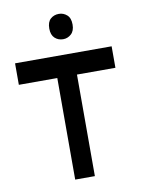

<svg xmlns="http://www.w3.org/2000/svg" viewBox="-83 -780 613 836"><g transform="rotate(-10 224.0 -361.5)"><path d="M236 -723Q256 -723 271.5 -709.5Q287 -696 287 -667Q287 -639 271.5 -625Q256 -611 236 -611Q214 -611 199 -625Q184 -639 184 -667Q184 -696 199 -709.5Q214 -723 236 -723ZM438 -544V-449H268V0H181V-449H11V-544Z"/></g></svg>

Font: lkorean85
Style: Book
Weight: 400
Designer: Jelle Bosma - Monotype Design Team
Foundry: Monotype Imaging Inc.
Version: Version 2.003